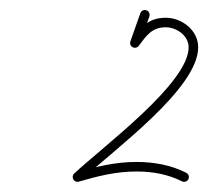

<svg xmlns="http://www.w3.org/2000/svg" viewBox="-20 -604 414 382"><path d="M259.2 -577.7C259.2 -577.7 259.2 -577.7 259.2 -577.7C252.6 -559 246 -540.3 239.4 -521.6C237.7 -516.7 240.3 -511.2 245.2 -509.5C250.2 -507.7 255.6 -510.3 257.4 -515.3C257.4 -515.3 257.4 -515.3 257.4 -515.3C264 -534 270.6 -552.7 277.2 -571.4C278.9 -576.3 276.3 -581.8 271.4 -583.5C266.4 -585.3 261 -582.7 259.2 -577.7ZM242.7 -510.9C246.9 -507.7 252.8 -508.5 256 -512.7C270.9 -532.4 281.6 -549.7 309.7 -549.7C331.5 -549.7 355.3 -533.1 355.3 -509.9C355.3 -438.7 188 -315 127.5 -258.7C124 -255.3 123.9 -250.6 125.9 -247.1C127.9 -243.6 132 -241.2 136.6 -242.6C175.4 -253.8 210.8 -262.8 251.9 -262.8C282.9 -262.8 314.2 -257.4 342 -243.2C346.6 -240.9 352.4 -242.7 354.8 -247.4C357.1 -252.1 355.3 -257.8 350.6 -260.2C320.2 -275.7 285.9 -281.8 251.9 -281.8C209 -281.8 171.9 -272.5 131.4 -260.8C126.7 -259.5 127.2 -253.8 129.7 -249.3C132.3 -244.8 136.9 -241.4 140.5 -244.7C206.5 -306.2 374.3 -427.5 374.3 -509.9C374.3 -543.7 342 -568.7 309.7 -568.7C274.8 -568.7 259.6 -549.1 240.8 -524.2C237.7 -520 238.5 -514 242.7 -510.9Z"/></svg>

Font: FRB American Cursive Extralight
Style: Italic
Weight: 200
Italic angle: -25°
Version: Version 2.0;Modular Font Editor K font №1